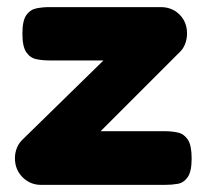

<svg xmlns="http://www.w3.org/2000/svg" viewBox="-20 -511 580 540"><path d="M96 9Q65 9 43.5 -12.5Q22 -34 22 -66Q22 -81 27.5 -95Q33 -109 45 -120L271 -341H119Q100 -341 82.5 -344.5Q65 -348 54 -364Q43 -380 43 -416Q43 -453 54 -468.5Q65 -484 82.5 -487.5Q100 -491 119 -491H432Q464 -491 485 -470Q506 -449 506 -417Q506 -401 500.5 -387Q495 -373 485 -364L263 -142H444Q464 -142 481 -138Q498 -134 508.5 -118Q519 -102 519 -65Q519 -29 508 -13Q497 3 480 6Q463 9 443 9Z"/></svg>

Font: Fredoka SemiBold
Style: Regular
Weight: 600
Designer: Ben Nathan
Foundry: Milena B. Brandão, Ben Nathan
Version: Version 2.001